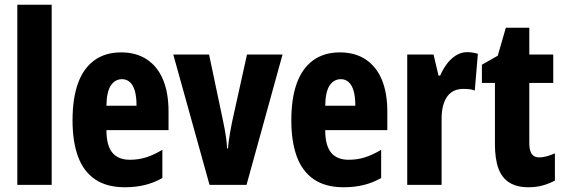

<svg xmlns="http://www.w3.org/2000/svg" viewBox="-20 -780 2378 810"><path d="M198 0H53V-760H198Z M491 -559Q555 -559 600 -529Q645 -499 668 -443.5Q691 -388 691 -310V-231H429Q429 -167 453.5 -136.5Q478 -106 528 -106Q564 -106 596 -116Q628 -126 665 -148V-29Q630 -9 591 0.5Q552 10 507 10Q430 10 381 -23.5Q332 -57 309 -120Q286 -183 286 -272Q286 -365 309 -428.5Q332 -492 378 -525.5Q424 -559 491 -559ZM495 -446Q466 -446 448 -420Q430 -394 429 -334H556Q556 -371 549 -396Q542 -421 528 -433.5Q514 -446 495 -446Z M864 0 711 -550H862L921 -270Q925 -251 928.5 -232Q932 -213 934.5 -194Q937 -175 938 -154H942Q943 -170 945.5 -188Q948 -206 951.5 -225.5Q955 -245 959 -265L1022 -550H1172L1020 0Z M1414 -559Q1478 -559 1523 -529Q1568 -499 1591 -443.5Q1614 -388 1614 -310V-231H1352Q1352 -167 1376.5 -136.5Q1401 -106 1451 -106Q1487 -106 1519 -116Q1551 -126 1588 -148V-29Q1553 -9 1514 0.5Q1475 10 1430 10Q1353 10 1304 -23.5Q1255 -57 1232 -120Q1209 -183 1209 -272Q1209 -365 1232 -428.5Q1255 -492 1301 -525.5Q1347 -559 1414 -559ZM1418 -446Q1389 -446 1371 -420Q1353 -394 1352 -334H1479Q1479 -371 1472 -396Q1465 -421 1451 -433.5Q1437 -446 1418 -446Z M1951 -560Q1961 -560 1971.5 -558.5Q1982 -557 1996 -553L1983 -398Q1973 -402 1961.5 -403.5Q1950 -405 1935 -405Q1912 -405 1894.5 -396.5Q1877 -388 1865.5 -371Q1854 -354 1848.5 -331Q1843 -308 1843 -278V0H1698V-550H1809L1830 -461H1837Q1847 -485 1863.5 -508Q1880 -531 1902.5 -545.5Q1925 -560 1951 -560Z M2255 -116Q2269 -116 2286 -120.5Q2303 -125 2321 -133V-18Q2296 -5 2269 2.5Q2242 10 2210 10Q2160 10 2128.5 -10Q2097 -30 2082.5 -70Q2068 -110 2068 -172V-430H2013V-507L2080 -545L2114 -663H2213V-550H2314V-430H2213V-175Q2213 -146 2223 -131Q2233 -116 2255 -116Z"/></svg>

Font: Noto Sans Khmer ExtraCondensed ExtraBold
Style: Regular
Weight: 800
Width: 2
Designer: Danh Hong and the Monotype Design Team
Foundry: Monotype Imaging Inc.
Version: Version 2.004